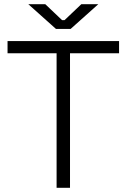

<svg xmlns="http://www.w3.org/2000/svg" viewBox="-20 -896 604 916"><path d="M250 0V-642H16V-700H548V-642H314V0ZM247 -758 115 -876H196L276 -800H288L368 -876H449L317 -758Z"/></svg>

Font: Space Grotesk Frontify Light
Style: Regular
Weight: 300
Designer: Florian Karsten
Version: Version 2.000